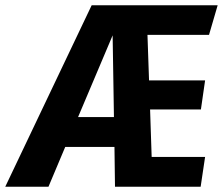

<svg xmlns="http://www.w3.org/2000/svg" viewBox="-73 -713 851 733"><path d="M725 -580H490L496 -406H710L694 -295H500L506 -114H710L693 0H366L364 -152H176L112 0H-53L277 -693H758ZM225 -266H362L357 -578Z"/></svg>

Font: Fira Sans Condensed
Style: Bold Italic
Weight: 700
Width: 3
Italic angle: -8°
Designer: Carrois Corporate & Edenspiekermann AG
Foundry: Carrois Corporate GbR & Edenspiekermann AG
Version: Version 4.203